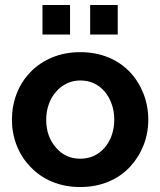

<svg xmlns="http://www.w3.org/2000/svg" viewBox="-20 -743 646 773"><path d="M262 -723H151V-604H262ZM454 -723H343V-604H454ZM504 -72Q539 -110 558 -158.5Q577 -207 577 -261Q577 -316 558 -365Q539 -414 504 -452Q467 -491 416 -512Q365 -533 303 -533Q241 -533 189.5 -511.5Q138 -490 102 -452Q66 -415 47 -365.5Q28 -316 28 -261Q28 -207 47 -158Q66 -109 102 -72Q138 -33 189.5 -11.5Q241 10 303 10Q365 10 416.5 -11.5Q468 -33 504 -72ZM206 -374Q224 -395 249 -407Q274 -419 303 -419Q362 -419 401 -375Q419 -354 429.5 -324.5Q440 -295 440 -262Q440 -194 401 -148Q362 -104 303 -104Q244 -104 206 -148Q166 -193 166 -261Q166 -294 176.5 -323.5Q187 -353 206 -374Z"/></svg>

Font: RT Raleway Bold
Style: Regular
Weight: 400
Designer: Matt McInerney, Pablo Impallari, Rodrigo Fuenzalida — Edited by Milan Moffatt in April 2016
Foundry: Matt McInerney, Pablo Impallari, Rodrigo Fuenzalida — Edited by Milan Moffatt in April 2016
Version: Version 3.001